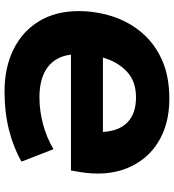

<svg xmlns="http://www.w3.org/2000/svg" viewBox="20 -776 767 847"><g transform="rotate(-90 403.5 -352.5)"><path d="M391 11Q278 11 198.5 -39Q119 -89 84 -178Q49 -267 68 -383L75 -423H586Q578 -490 530 -526Q482 -562 398 -562Q338 -562 278.5 -546Q219 -530 169 -500L114 -641Q174 -676 252.5 -696Q331 -716 424 -716Q529 -716 609 -676.5Q689 -637 733.5 -563.5Q778 -490 778 -389Q778 -314 755.5 -242.5Q733 -171 685.5 -113.5Q638 -56 565 -22.5Q492 11 391 11ZM397 -136Q469 -136 512 -177Q555 -218 573 -282H245Q249 -210 288 -173Q327 -136 397 -136Z"/></g></svg>

Font: Nunito Sans Black
Style: Italic
Weight: 900
Italic angle: -9°
Designer: Vernon Adams
Foundry: Vernon Adams
Version: Version 3.006; ttfautohint (v1.8.3)